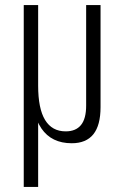

<svg xmlns="http://www.w3.org/2000/svg" viewBox="-20 -560 487 760"><path d="M378 -540V-136Q378 -64 349.5 -28.5Q321 7 264 7Q184 7 144 -51.5Q104 -110 104 -229V-289L131 -221Q131 -130 158.5 -85Q186 -40 240 -40Q280 -40 300.5 -65Q321 -90 321 -142V-540ZM131 -540V-181V180H74V-540Z"/></svg>

Font: Pathway Extreme Condensed Thin
Style: Regular
Weight: 250
Width: 3
Version: Version 1.001;gftools[0.9.26]